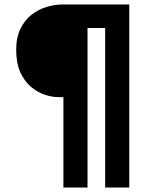

<svg xmlns="http://www.w3.org/2000/svg" viewBox="-20 -720 690 860"><path d="M264 120V-285H240.5Q213 -285 180.5 -295.8Q148 -306.5 118.8 -331Q89.5 -355.5 71 -396.2Q52.5 -437 52.5 -496Q52.5 -552 71.5 -591Q90.5 -630 121.2 -654Q152 -678 188.8 -689Q225.5 -700 260.5 -700H559V120H451V-594.5H372V120Z"/></svg>

Font: Trispace Thin SemiBold
Style: Regular
Weight: 600
Version: Version 1.210